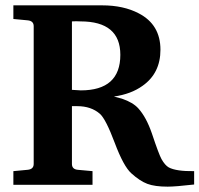

<svg xmlns="http://www.w3.org/2000/svg" viewBox="-20 -691 746 718"><path d="M706 -1Q636 7 607 7Q559 7 531 -3.5Q503 -14 471 -43Q442 -69 409 -157Q376 -245 354 -265Q321 -294 269 -294Q249 -294 249 -294V-78Q249 -58 271 -56L326 -51V0H30V-51L83 -56Q106 -58 106 -78V-593Q106 -613 83 -615L30 -620V-671H362Q442 -671 499 -641Q580 -599 580 -505Q580 -417 513 -370Q470 -339 406 -330Q426 -325 436 -322Q477 -308 497 -286Q527 -253 548 -192Q574 -114 584 -96Q597 -73 611 -65Q639 -50 706 -51ZM430 -486Q430 -611 281 -611Q265 -612 249 -611V-355Q283 -353 282 -353Q430 -353 430 -486Z"/></svg>

Font: Apparatus SIL
Style: Bold
Weight: 700
Version: Version 1.0